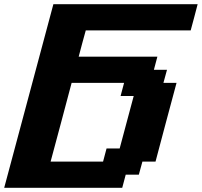

<svg xmlns="http://www.w3.org/2000/svg" viewBox="-20 -895 962 915"><path d="M0 0H562.5L579.1 -62.5H641.6L658.7 -125H721.2Q737.8 -187.5 771 -312.5Q804.2 -437.5 821.3 -500H758.8L775.9 -562.5H713.4L730 -625H355Q360.4 -646 371.6 -687.7Q382.8 -729.5 388.7 -750H888.7Q894.5 -770.5 905.5 -812.5Q916.5 -854.5 921.9 -875H234.4Q195.3 -729 117.2 -437.5Q39.1 -146 0 0ZM471.2 -125H221.2Q238.3 -187.5 271.5 -312.5Q304.7 -437.5 321.3 -500H571.3L554.7 -437.5H617.2Q606 -396 583.7 -312.5Q561.5 -229 550.3 -187.5H487.8Z"/></svg>

Font: Faithful 32x
Style: SemiboldOblique
Weight: 400
Foundry: Faithful Resource Pack
Version: Version 1.0; January 27, 2023